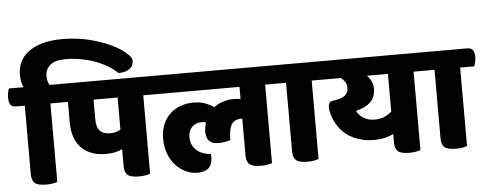

<svg xmlns="http://www.w3.org/2000/svg" viewBox="-91 -1054 3102 1224"><g transform="rotate(-5 1460.0 -442.0)"><path d="M231 -502V0Q220 4 202 7.5Q184 11 160 11Q106 11 86.5 -6.5Q67 -24 67 -63V-502H10Q-15 -502 -25 -517.5Q-35 -533 -35 -563Q-35 -575 -32 -593Q-29 -611 -24 -620H69Q61 -636 57 -658Q53 -680 53 -700Q53 -744 70.5 -781.5Q88 -819 124 -846Q160 -873 214 -888.5Q268 -904 341 -904Q434 -904 513.5 -884Q593 -864 651.5 -836Q710 -808 743.5 -778Q777 -748 777 -729Q777 -694 751 -675.5Q725 -657 680 -657Q652 -685 614 -707Q576 -729 533 -744Q490 -759 444 -767Q398 -775 354 -775Q284 -775 252.5 -747.5Q221 -720 221 -680Q221 -663 224.5 -647.5Q228 -632 236 -620H288Q312 -620 322.5 -605Q333 -590 333 -561Q333 -548 329.5 -529.5Q326 -511 321 -502Z M825 -502V0Q814 4 796 7.5Q778 11 754 11Q700 11 680.5 -6.5Q661 -24 661 -63V-171Q638 -161 612.5 -155.5Q587 -150 558 -150Q456 -150 399.5 -207Q343 -264 343 -372V-502H298Q273 -502 263 -517.5Q253 -533 253 -563Q253 -575 256 -593Q259 -611 264 -620H882Q906 -620 916.5 -605Q927 -590 927 -561Q927 -548 923.5 -529.5Q920 -511 915 -502ZM596 -279Q615 -279 632 -284Q649 -289 661 -297V-502H507V-380Q507 -325 529 -302Q551 -279 596 -279Z M1353 -169Q1333 -163 1314.5 -160Q1296 -157 1275 -157Q1235 -157 1217 -177.5Q1199 -198 1199 -232Q1199 -265 1208 -295Q1196 -299 1180 -299Q1158 -299 1142 -291.5Q1126 -284 1115.5 -272Q1105 -260 1100 -244Q1095 -228 1095 -211Q1095 -180 1106.5 -158Q1118 -136 1136.5 -121.5Q1155 -107 1177.5 -100Q1200 -93 1222 -91Q1223 -86 1223 -79.5Q1223 -73 1223 -68Q1223 -50 1218 -34Q1213 -18 1202 -6Q1191 6 1172.5 13Q1154 20 1127 20Q1088 20 1052 3Q1016 -14 988 -44.5Q960 -75 943.5 -118.5Q927 -162 927 -215Q927 -268 944.5 -308Q962 -348 991 -374.5Q1020 -401 1058 -414.5Q1096 -428 1137 -428Q1182 -428 1214 -416Q1246 -404 1270 -387Q1294 -406 1326.5 -417Q1359 -428 1398 -428Q1409 -428 1420 -427Q1431 -426 1441 -424V-502H902Q877 -502 867 -517.5Q857 -533 857 -563Q857 -575 860 -593Q863 -611 868 -620H1662Q1686 -620 1696.5 -605Q1707 -590 1707 -561Q1707 -548 1703.5 -529.5Q1700 -511 1695 -502H1605V0Q1594 4 1576 7.5Q1558 11 1534 11Q1480 11 1460.5 -6.5Q1441 -24 1441 -63V-299H1435Q1390 -299 1371.5 -268.5Q1353 -238 1353 -169Z M1903 -502V0Q1892 4 1874 7.5Q1856 11 1832 11Q1778 11 1758.5 -6.5Q1739 -24 1739 -63V-502H1682Q1657 -502 1647 -517.5Q1637 -533 1637 -563Q1637 -575 1640 -593Q1643 -611 1648 -620H1960Q1984 -620 1994.5 -605Q2005 -590 2005 -561Q2005 -548 2001.5 -529.5Q1998 -511 1993 -502Z M2555 -502V0Q2544 4 2526 7.5Q2508 11 2484 11Q2430 11 2410.5 -6.5Q2391 -24 2391 -63V-118Q2339 -90 2265 -90Q2199 -90 2141 -115.5Q2083 -141 2048 -189Q2021 -226 2009 -262.5Q1997 -299 1997 -323Q1997 -336 2002.5 -348Q2008 -360 2025 -362Q2079 -368 2102.5 -386Q2126 -404 2126 -437Q2126 -457 2115.5 -474Q2105 -491 2089 -502H1975Q1950 -502 1940 -517.5Q1930 -533 1930 -563Q1930 -575 1933 -593Q1936 -611 1941 -620H2612Q2636 -620 2646.5 -605Q2657 -590 2657 -561Q2657 -548 2653.5 -529.5Q2650 -511 2645 -502ZM2283 -219Q2321 -219 2346.5 -231.5Q2372 -244 2391 -261V-502H2256Q2273 -486 2283.5 -463.5Q2294 -441 2294 -417Q2294 -360 2259.5 -329Q2225 -298 2168 -285Q2179 -259 2208.5 -239Q2238 -219 2283 -219Z M2853 -502V0Q2842 4 2824 7.5Q2806 11 2782 11Q2728 11 2708.5 -6.5Q2689 -24 2689 -63V-502H2632Q2607 -502 2597 -517.5Q2587 -533 2587 -563Q2587 -575 2590 -593Q2593 -611 2598 -620H2910Q2934 -620 2944.5 -605Q2955 -590 2955 -561Q2955 -548 2951.5 -529.5Q2948 -511 2943 -502Z"/></g></svg>

Font: Baloo 2 ExtraBold
Style: Regular
Weight: 800
Designer: Sarang Kulkarni and Ek Type
Foundry: Ek Type
Version: Version 1.640;hotconv 1.0.111;makeotfexe 2.5.65597; ttfautoh